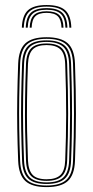

<svg xmlns="http://www.w3.org/2000/svg" viewBox="-20 -758 380 784"><path d="M170.2 6Q110.5 6 83.5 -18.9Q56.5 -43.8 54.2 -101Q51.5 -169.5 50.5 -232Q49.5 -294.5 50.5 -359Q51.5 -423.5 54.2 -498Q56.5 -556 83.6 -581Q110.8 -606 170.2 -606Q228.5 -606 256.2 -581.6Q284 -557.2 286.2 -498Q290.2 -387.2 290.1 -293.5Q290 -199.8 286.2 -101Q284 -43.8 257 -18.9Q230 6 170.2 6ZM170.2 -0.5Q226 -0.5 251.1 -23.9Q276.2 -47.2 278.2 -101.2Q282 -200 282.1 -293.6Q282.2 -387.2 278.2 -497.8Q276.2 -552.2 251.1 -575.9Q226 -599.5 170.2 -599.5Q114.5 -599.5 89.4 -575.9Q64.2 -552.2 62.2 -497.8Q59.5 -424 58.5 -359.5Q57.5 -295 58.5 -232.4Q59.5 -169.8 62.2 -101.2Q64.2 -47.8 89.2 -24.1Q114.2 -0.5 170.2 -0.5ZM170.2 -6.8Q118 -6.8 95.1 -29.1Q72.2 -51.5 70.2 -101.5Q67.5 -170.2 66.5 -232.4Q65.5 -294.5 66.5 -358.8Q67.5 -423 70.2 -497.5Q72.2 -548.2 95.2 -570.8Q118.2 -593.2 170.2 -593.2Q219.8 -593.2 244.1 -571.9Q268.5 -550.5 270.2 -497.2Q273 -421 273.8 -353.5Q274.5 -286 273.6 -223.9Q272.8 -161.8 270.2 -101.8Q268.5 -50.8 245.1 -28.8Q221.8 -6.8 170.2 -6.8ZM170.2 -13.2Q217.8 -13.2 239.1 -33.9Q260.5 -54.5 262.2 -102Q266 -201.5 266.1 -294.1Q266.2 -386.8 262.2 -497Q260.5 -546.2 238.5 -566.5Q216.5 -586.8 170.2 -586.8Q123 -586.8 101.6 -566Q80.2 -545.2 78.2 -497.2Q75.5 -423.2 74.5 -358.9Q73.5 -294.5 74.5 -232.1Q75.5 -169.8 78.2 -102Q80.2 -54.5 101.5 -33.9Q122.8 -13.2 170.2 -13.2ZM170.2 -19.5Q127 -19.5 107.5 -38.8Q88 -58 86.2 -102.2Q83.8 -164 82.6 -224.5Q81.5 -285 82.4 -351.5Q83.2 -418 86.2 -497.2Q88 -541.8 107.6 -561.1Q127.2 -580.5 170.2 -580.5Q213.5 -580.5 233 -561Q252.5 -541.5 254.2 -496.8Q258.2 -386.2 258.2 -294.2Q258.2 -202.2 254.2 -102.2Q252.5 -58 233 -38.8Q213.5 -19.5 170.2 -19.5ZM170.2 -26Q209 -26 226.9 -43.6Q244.8 -61.2 246.2 -102.5Q250 -197.5 250.2 -289.6Q250.5 -381.8 246.2 -496.5Q244.8 -539.8 226.1 -556.9Q207.5 -574 170.2 -574Q131 -574 113.5 -556Q96 -538 94.2 -497Q91.2 -417 90.4 -350.6Q89.5 -284.2 90.6 -224.2Q91.8 -164.2 94.2 -102.5Q96 -62.8 112.9 -44.4Q129.8 -26 170.2 -26ZM170.2 -737.5Q223 -737.5 246.4 -716Q269.8 -694.5 271.2 -645H263.2Q262 -691.2 240.4 -711.1Q218.8 -731 170.2 -731Q122 -731 100.2 -711.1Q78.5 -691.2 77.2 -645H69.2Q70.8 -694.5 94.1 -716Q117.5 -737.5 170.2 -737.5ZM170.2 -724.8Q214.5 -724.8 234.2 -706.2Q254 -687.8 255.2 -645H247.2Q246.2 -684.2 228.4 -701.2Q210.5 -718.2 170.2 -718.2Q130.2 -718.2 112.4 -701.2Q94.5 -684.2 93.2 -645H85.2Q86.5 -687.8 106.2 -706.2Q126 -724.8 170.2 -724.8ZM170.2 -712Q206 -712 222.1 -696.4Q238.2 -680.8 239.2 -645H231.2Q230.2 -677.5 216.1 -691.5Q202 -705.5 170.2 -705.5Q138.5 -705.5 124.4 -691.5Q110.2 -677.5 109.2 -645H101.2Q102.5 -680.8 118.5 -696.4Q134.5 -712 170.2 -712Z"/></svg>

Font: Big Shoulders Inline Text SC Thin
Style: Regular
Weight: 100
Designer: Patric King
Foundry: XO Type Co
Version: Version 2.002